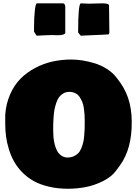

<svg xmlns="http://www.w3.org/2000/svg" viewBox="-20 -1118 843 1165"><path d="M186.5 -925.8V-956.1Q186.5 -1006.3 191.2 -1052Q195.8 -1097.7 204.1 -1097.7H364.3Q376 -1093.8 376 -1074.2V-918Q372.1 -904.3 329.1 -904.3Q322.3 -904.3 310.5 -904.8Q298.8 -905.3 294.9 -905.3Q277.3 -905.3 245.1 -903.6Q212.9 -901.9 202.1 -901.4Q194.3 -914.6 186.5 -925.8ZM454.1 -923.8Q454.1 -1089.4 469.7 -1097.7Q504.9 -1095.7 521.5 -1095.7Q534.2 -1095.7 559.6 -1096.7Q585 -1097.7 601.6 -1097.7Q639.6 -1097.7 641.6 -1085.9Q643.6 -974.6 643.6 -919.9Q641.1 -908.2 633.8 -908.2Q631.8 -908.2 631.8 -909.2Q602.5 -906.7 548.3 -905Q494.1 -903.3 469.7 -901.4L454.1 -920.9ZM11.7 -367.2V-420.9Q16.6 -489.3 41.5 -545.7Q66.4 -602.1 104.7 -640.6Q143.1 -679.2 193.4 -705.8Q243.7 -732.4 298.6 -744.6Q353.5 -756.8 412.1 -756.8Q444.3 -756.8 479.2 -751.5Q514.2 -746.1 553.2 -734.4Q592.3 -722.7 628.2 -700Q664.1 -677.2 687.5 -646.5Q735.8 -587.4 757.6 -522.7Q779.3 -458 779.3 -378.9Q780.8 -213.9 707 -113.3L685.5 -84Q657.2 -44.9 604.5 -18.8Q551.8 7.3 499 17.3Q446.3 27.3 392.6 27.3Q329.6 27.3 276.4 14.6Q223.1 2 184.6 -19.5Q146 -41 115.7 -71.8Q85.4 -102.5 66.2 -136.7Q46.9 -170.9 34.4 -210.9Q22 -251 16.8 -289.1Q11.7 -327.1 11.7 -367.2ZM400.4 -560.5Q380.4 -560.5 364.5 -551.3Q348.6 -542 338.6 -528.8Q328.6 -515.6 321.3 -493.4Q314 -471.2 310.5 -453.4Q307.1 -435.5 305.2 -408.4Q303.2 -381.3 303 -366.5Q302.7 -351.6 302.7 -328.1Q302.7 -305.7 304.4 -285.4Q306.2 -265.1 311.8 -242.4Q317.4 -219.7 326.4 -202.9Q335.4 -186 351.3 -174.6Q367.2 -163.1 387.7 -162.1Q409.2 -162.1 425.8 -169.2Q442.4 -176.3 453.6 -187.3Q464.8 -198.2 472.7 -216.8Q480.5 -235.4 484.6 -252.4Q488.8 -269.5 491 -294.9Q493.2 -320.3 493.7 -338.6Q494.1 -356.9 494.1 -384.8Q494.1 -405.3 492.9 -422.9Q491.7 -440.4 488.8 -461.9Q485.8 -483.4 479 -499.8Q472.2 -516.1 462.4 -530.5Q452.6 -544.9 436.8 -552.7Q420.9 -560.5 400.4 -560.5Z"/></svg>

Font: Bowlby One SC
Style: Regular
Weight: 400
Width: 1
Version: Version 1.2